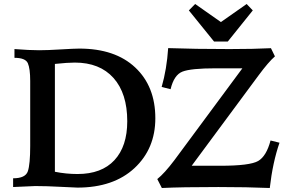

<svg xmlns="http://www.w3.org/2000/svg" viewBox="-20 -940 1465 965"><path d="M369.1 2.9Q355 2.9 284.4 -1Q213.9 -4.9 157.2 -4.9Q143.6 -4.9 45.9 0V-43.9Q107.9 -43.9 119.9 -79.1Q131.8 -114.3 131.8 -206.5V-533.2Q131.8 -595.2 119.9 -622.3Q107.9 -649.4 52.7 -649.4V-693.4Q128.9 -687.5 176.3 -687.5Q218.8 -687.5 286.4 -691.7Q354 -695.8 378.4 -695.8Q558.6 -695.8 659.7 -600.8Q760.7 -505.9 760.7 -345.7Q760.7 -192.4 655.5 -94.7Q550.3 2.9 369.1 2.9ZM369.6 -65.4Q490.7 -65.4 555.2 -135Q619.6 -204.6 619.6 -330.6Q619.6 -470.7 550.5 -548.1Q481.4 -625.5 356 -625.5Q320.8 -625.5 255.9 -618.7V-76.7Q312.5 -65.4 369.6 -65.4ZM1335.9 4.9Q1221.2 0 1077.6 0Q891.1 0 793.5 4.9L770.5 -40Q806.6 -68.8 856.4 -134.8L1198.2 -596.7H1064Q939.9 -596.7 897.2 -580.1Q854.5 -563.5 837.4 -491.7L792.5 -502.9Q818.4 -592.8 825.2 -698.2Q958.5 -693.4 1133.3 -693.4Q1256.3 -693.4 1341.8 -697.8L1361.8 -656.7Q1329.6 -628.9 1278.8 -560.1L943.4 -106.9H1087.4Q1236.3 -106.9 1277.6 -130.9Q1318.8 -154.8 1339.8 -233.9L1384.8 -222.7Q1350.6 -124 1335.9 4.9ZM1125 -731.4H1055.7L929.2 -887.7L960.9 -919.9L1090.3 -829.1L1219.7 -919.9L1250.5 -887.7Z"/></svg>

Font: Kelvinch
Style: Bold
Weight: 700
Designer: Paul James Miller
Foundry: High-Logic / Made with FontCreator
Version: Version 3.501;March 28, 2021;FontCreator 13.0.0.2683 64-bit